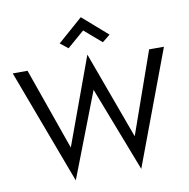

<svg xmlns="http://www.w3.org/2000/svg" viewBox="-103 -1076 1197 1213"><g transform="rotate(-10 495.0 -470.0)"><path d="M885 -700H980L705 35L495 -509L285 35L10 -700H105L290 -175L495 -735L700 -175ZM385 -795 335 -835 495 -975 655 -835 605 -795 495 -890Z"/></g></svg>

Font: Jost
Style: Regular
Weight: 400
Version: Version 3.710